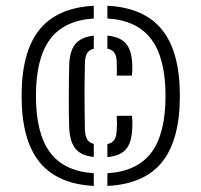

<svg xmlns="http://www.w3.org/2000/svg" viewBox="-20 -624 681 649"><path d="M53 -300Q53 -448.5 113 -523.2Q173 -598 297 -604.5V-561.5Q196.5 -555 149 -491Q101.5 -427 101.5 -300Q101.5 -173 149 -109Q196.5 -45 297 -38.5V4.5Q173 -2 113 -76.8Q53 -151.5 53 -300ZM214 -191Q213 -213.5 212.8 -240.5Q212.5 -267.5 212.5 -296.2Q212.5 -325 213 -352.5Q213.5 -380 214 -404.5Q215.5 -452 235 -475.5Q254.5 -499 297 -503.5V-459Q281.5 -455.5 274.5 -444.2Q267.5 -433 267 -410.5Q266 -376 265.8 -334.5Q265.5 -293 266 -253.8Q266.5 -214.5 267 -186Q268 -163.5 274.8 -152.5Q281.5 -141.5 297 -137.5V-93.5Q255.5 -97.5 236 -120.2Q216.5 -143 214 -191ZM343 4.5V-38.5Q443.5 -44.5 491.5 -108.2Q539.5 -172 539.5 -300Q539.5 -427 491.5 -491.2Q443.5 -555.5 343 -561.5V-604.5Q467 -598.5 527.5 -523.8Q588 -449 588 -300Q588 -151 527.8 -76.2Q467.5 -1.5 343 4.5ZM343 -93V-137Q359.5 -140.5 366.8 -151.8Q374 -163 374.5 -186Q375.5 -197 375.5 -206.2Q375.5 -215.5 374.5 -232.5H426Q427.5 -218 427.5 -209.5Q427.5 -201 427 -190.5Q425.5 -143 406.2 -120Q387 -97 343 -93ZM343 -503.5Q387 -499.5 406.2 -476.2Q425.5 -453 427 -406.5Q427.5 -396.5 427.2 -387.5Q427 -378.5 426 -368.5H374.5Q375.5 -380 375 -390.8Q374.5 -401.5 374.5 -411Q374.5 -434 367.2 -445Q360 -456 343 -459.5Z"/></svg>

Font: Big Shoulders Stencil Text Thin
Style: Regular
Weight: 400
Version: Version 2.001